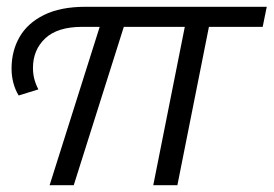

<svg xmlns="http://www.w3.org/2000/svg" viewBox="-20 -545 805 565"><path d="M35 -264Q25 -280 19.5 -300.5Q14 -321 14 -343Q14 -395 37.5 -436Q61 -477 109.5 -501Q158 -525 231 -525H765L753 -466H222Q149 -466 113 -432Q77 -398 77 -345Q77 -328 81 -312.5Q85 -297 93 -282ZM126 0 280 -487H351L197 0ZM431 0 528 -487H599L502 0Z"/></svg>

Font: MOST Montserrat
Style: Italic
Weight: 400
Italic angle: -11.3°
Designer: Julieta Ulanovsky
Foundry: Julieta Ulanovsky
Version: Version 8.000;March 11, 2024;FontCreator 15.0.0.2926 64-bit